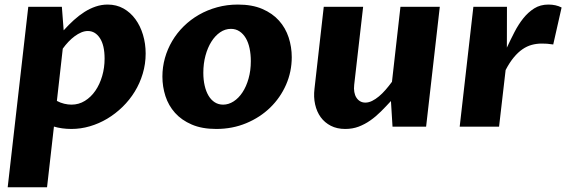

<svg xmlns="http://www.w3.org/2000/svg" viewBox="-20 -547 2445 829"><path d="M254.9 -416Q276.4 -439.9 298.8 -460.2Q321.3 -480.5 344.7 -495.4Q368.2 -510.3 393.3 -518.8Q418.5 -527.3 444.8 -527.3Q482.9 -527.3 513.2 -510.3Q543.5 -493.2 564.7 -464.1Q585.9 -435.1 597.4 -396.7Q608.9 -358.4 608.9 -315.9Q608.9 -271 596.4 -229.2Q584 -187.5 561.8 -151.4Q539.6 -115.2 509 -85.4Q478.5 -55.7 442.9 -34.4Q407.2 -13.2 367.9 -1.7Q328.6 9.8 288.1 9.8Q267.6 9.8 248.3 7.1Q229 4.4 212.9 -0.5L183.1 261.7H13.2L102.1 -517.6H247.1ZM225.6 -111.3Q240.7 -103 257.3 -99.1Q273.9 -95.2 288.6 -95.2Q320.3 -95.2 346.7 -111.6Q373 -127.9 391.8 -155.3Q410.6 -182.6 421.1 -218.5Q431.6 -254.4 431.6 -293.9Q431.6 -351.6 411.4 -382.3Q391.1 -413.1 359.4 -413.1Q345.2 -413.1 330.8 -407Q316.4 -400.9 302.5 -390.6Q288.6 -380.4 275.4 -366.5Q262.2 -352.5 251 -336.9Z M913.6 9.8Q852.1 9.8 807.9 -9.3Q763.7 -28.3 735.6 -59.8Q707.5 -91.3 694.3 -132.1Q681.2 -172.9 681.2 -216.3Q681.2 -257.3 692.1 -296.4Q703.1 -335.4 723.6 -370.1Q744.1 -404.8 773.4 -433.6Q802.7 -462.4 838.9 -483.2Q875 -503.9 917.5 -515.6Q960 -527.3 1007.3 -527.3Q1068.8 -527.3 1112.8 -508.3Q1156.7 -489.3 1184.8 -457.8Q1212.9 -426.3 1226.3 -385.3Q1239.7 -344.2 1239.7 -300.3Q1239.7 -237.3 1215.1 -181.2Q1190.4 -125 1146.7 -82.5Q1103 -40 1043.2 -15.1Q983.4 9.8 913.6 9.8ZM943.4 -95.2Q966.8 -95.2 988.5 -109.1Q1010.3 -123 1026.9 -148.2Q1043.5 -173.3 1053.2 -207.8Q1063 -242.2 1063 -283.2Q1063 -312.5 1057.6 -338.1Q1052.2 -363.8 1041.3 -382.3Q1030.3 -400.9 1014.2 -411.6Q998 -422.4 977.1 -422.4Q952.1 -422.4 930.4 -407.5Q908.7 -392.6 892.6 -366.9Q876.5 -341.3 867.2 -306.9Q857.9 -272.5 857.9 -232.9Q857.9 -202.1 863.8 -177Q869.6 -151.9 880.6 -133.5Q891.6 -115.2 907.5 -105.2Q923.3 -95.2 943.4 -95.2Z M1819.8 0H1674.8L1668 -110.8Q1646.5 -87.4 1624.8 -65.7Q1603 -43.9 1579.1 -27.1Q1555.2 -10.3 1528.6 -0.2Q1502 9.8 1470.7 9.8Q1435.1 9.8 1408.4 -3.9Q1381.8 -17.6 1364.7 -41Q1347.7 -64.5 1340.6 -96.2Q1333.5 -127.9 1337.9 -164.1L1377.9 -517.6H1547.9L1509.3 -180.7Q1507.3 -164.1 1509.8 -149.9Q1512.2 -135.7 1518.8 -125.5Q1525.4 -115.2 1535.2 -109.6Q1544.9 -104 1557.6 -104Q1571.8 -104 1586.7 -111.3Q1601.6 -118.7 1616.2 -130.9Q1630.9 -143.1 1645 -159.4Q1659.2 -175.8 1672.4 -193.8L1709 -517.6H1878.9Z M2023.9 -517.6H2168.9Q2168.5 -473.1 2168.7 -429.4Q2168.9 -385.7 2168.5 -341.3Q2184.1 -375 2201.2 -408.2Q2218.3 -441.4 2239.3 -467.8Q2260.3 -494.1 2286.6 -510.7Q2313 -527.3 2347.7 -527.3Q2380.4 -527.3 2404.8 -514.6L2368.7 -355Q2353 -357.4 2341.8 -358.2Q2330.6 -358.9 2319.3 -358.9Q2296.9 -358.9 2276.1 -353.3Q2255.4 -347.7 2236.1 -334.5Q2216.8 -321.3 2198.5 -299.3Q2180.2 -277.3 2163.1 -244.6L2134.8 0H1964.8Z"/></svg>

Font: Proza Libre
Style: Bold Italic
Weight: 700
Designer: Jasper de Waard
Foundry: Jasper de Waard
Version: Version 1.000; ttfautohint (v1.4.1.8-43bc)